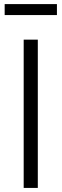

<svg xmlns="http://www.w3.org/2000/svg" viewBox="-20 -922 302 942"><path d="M165.5 -727.5H96.2V0H165.5ZM259.3 -901.9H2.9V-848.1H259.3Z"/></svg>

Font: Raveo Light
Style: Regular
Weight: 300
Designer: Jakub Foglar, Rasmus Andersson (Inter)
Foundry: Jakubfoglar.com
Version: Version 1.100;Glyphs 3.2.3 (3260)